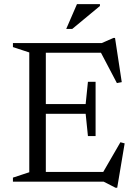

<svg xmlns="http://www.w3.org/2000/svg" viewBox="-20 -878 658 928"><path d="M442 -482.5V-351.5V-220.5H405L394 -328H151.5V-375H394L405 -482.5ZM568.5 -481 545 -476.5 462.5 -633.5 490 -623H151.5V-670H472L528 -694.5H536ZM471.5 -34 562 -190.5 582.5 -185 546.5 29.5H538.5L481 0H151.5V-47H494ZM42.5 0V-19.5L121.5 -45.5V-624.5L42.5 -650.5V-670H201.5V0ZM300 -738 352 -858H463V-849L329 -738Z"/></svg>

Font: Newsreader Text
Style: Regular
Weight: 400
Designer: Hugues Gentile
Foundry: Production Type
Version: Version 1.001